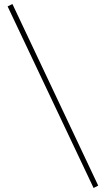

<svg xmlns="http://www.w3.org/2000/svg" viewBox="-20 -754 528 958"><path d="M470 172 447 184 18 -722 42 -734Z"/></svg>

Font: Foglihten068fMac
Style: Regular
Weight: 500
Designer: gluk (gluksza@wp.pl)
Foundry: gluk (gluksza@wp.pl)
Version: Version 0.68